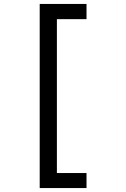

<svg xmlns="http://www.w3.org/2000/svg" viewBox="-20 -836 640 972"><path d="M181 116V-816H418V-739H268V40H418V116Z"/></svg>

Font: Wlorlttqgufhjawjgtejqphaquk
Style: Regular
Weight: 400
Monospace: yes
Designer: Carrois Corporate & Edenspiekermann
Foundry: Carrois Corporate GbR & Edenspiekermann AG
Version: Version 2.001